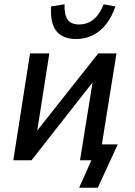

<svg xmlns="http://www.w3.org/2000/svg" viewBox="-20 -747 631 895"><path d="M349 128 406 0H354L366 -74H529L436 128ZM42 0 120 -498H210L150 -115H135L438 -498H523L443 0H353L415 -385H429L127 0ZM334 -565Q293 -565 265.5 -582Q238 -599 226.5 -632.5Q215 -666 218 -717L281 -727Q279 -681 294.5 -657Q310 -633 349 -633Q387 -633 416 -656.5Q445 -680 463 -727L518 -717Q501 -668 474.5 -634Q448 -600 412 -582.5Q376 -565 334 -565Z"/></svg>

Font: Nunito Sans 7pt Condensed SemiBold
Style: Italic
Weight: 600
Width: 3
Italic angle: -9°
Designer: Vernon Adams
Foundry: Vernon Adams
Version: Version 3.101;gftools[0.9.27]